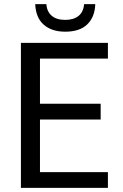

<svg xmlns="http://www.w3.org/2000/svg" viewBox="-20 -907 592 927"><path d="M81 0ZM81 -700H501V-624H173V-406H466V-330H173V-76H501V0H81ZM150 -887H204Q206 -852 229 -831.5Q252 -811 295 -811Q335 -811 359 -830Q383 -849 386 -887H440Q438 -825 401.5 -789.5Q365 -754 295 -754Q230 -754 191.5 -787.5Q153 -821 150 -887Z"/></svg>

Font: Sarabun
Style: Regular
Weight: 400
Designer: Suppakit Chalermlarp | Katatrad Co.,Ltd.
Foundry: Cadson Demak Co.,Ltd.
Version: Version 1.000; ttfautohint (v1.6)